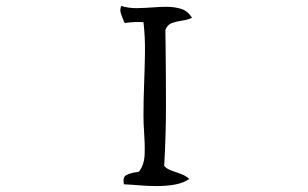

<svg xmlns="http://www.w3.org/2000/svg" viewBox="-20 -676 1040 649"><path d="M629 -616Q615 -609 596.5 -606.5Q578 -604 562 -598.5Q546 -593 539 -575Q539 -556 539.5 -537Q540 -518 540 -499Q541 -410 541 -315Q541 -220 535 -115Q544 -105 559.5 -99.5Q575 -94 591.5 -88Q608 -82 620 -71Q599 -57 570.5 -52Q542 -47 510 -47Q481 -47 452 -49.5Q423 -52 399 -53Q394 -77 406 -83.5Q418 -90 434 -93Q438 -93 442 -94Q446 -95 450 -96Q468 -120 469 -155.5Q470 -191 467 -231Q466 -244 465.5 -258Q465 -272 465 -286Q465 -311 465.5 -336.5Q466 -362 467 -388Q469 -441 470 -495Q471 -549 465 -601Q431 -603 402 -598Q401 -600 399 -603Q394 -615 389 -629Q384 -643 390 -656Q415 -648 442.5 -648.5Q470 -649 497 -651Q508 -652 519.5 -652.5Q531 -653 542 -653Q570 -653 592.5 -646Q615 -639 629 -616Z"/></svg>

Font: Yuji Syuku
Style: Regular
Weight: 400
Designer: Kataoka Yuji
Foundry: Kinuta Font Factory
Version: Version 3.002